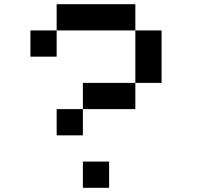

<svg xmlns="http://www.w3.org/2000/svg" viewBox="-20 -895 1040 915"><path d="M250 -875H625V-750H250ZM625 -750H750V-500H625ZM625 -500V-375H375V-500ZM375 -375V-250H250V-375ZM250 -750V-625H125V-750ZM375 -125H500V0H375Z"/></svg>

Font: Dogica
Style: Regular
Weight: 400
Monospace: yes
Designer: Roberto Mocci
Version: Version 001.012